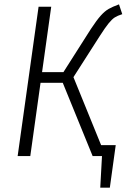

<svg xmlns="http://www.w3.org/2000/svg" viewBox="-20 -716 581 881"><path d="M444 -50H511L484 145H440L448 0H405L268 -336H166L119 0H61L157 -685H215L173 -385H271L397 -583Q424 -624 442.5 -644.5Q461 -665 478.5 -675Q496 -685 526 -696L541 -651Q519 -644 506.5 -636Q494 -628 478.5 -609Q463 -590 438 -551L317 -362Z"/></svg>

Font: Fira Sans Condensed Light
Style: Italic
Weight: 300
Width: 3
Italic angle: -8°
Designer: Carrois Corporate & Edenspiekermann AG
Foundry: Carrois Corporate GbR & Edenspiekermann AG
Version: Version 4.203